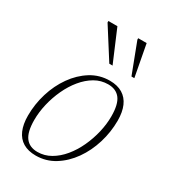

<svg xmlns="http://www.w3.org/2000/svg" viewBox="-171 -769 772 867"><g transform="rotate(30 215.0 -335.0)"><path d="M276.5 -450.5Q316 -450.5 342.8 -434.2Q369.5 -418 383 -387Q396.5 -356 396.5 -311.5Q396.5 -252 379 -194.8Q361.5 -137.5 329 -91.5Q296.5 -45.5 252 -17.8Q207.5 10 154 10Q114.5 10 87.8 -6Q61 -22 47.5 -53.2Q34 -84.5 34 -129Q34 -188.5 51.5 -245.8Q69 -303 101.5 -349Q134 -395 178.5 -422.8Q223 -450.5 276.5 -450.5ZM152.5 -8Q189 -8 221 -26.5Q253 -45 279 -76.5Q305 -108 323.5 -148Q342 -188 352 -230.8Q362 -273.5 362 -314Q362 -376.5 340.8 -404.5Q319.5 -432.5 278 -432.5Q241 -432.5 209.2 -414Q177.5 -395.5 151.5 -364Q125.5 -332.5 107 -292.5Q88.5 -252.5 78.5 -209.8Q68.5 -167 68.5 -126.5Q68.5 -64 89.8 -36Q111 -8 152.5 -8ZM252 -515.5H235L135 -673V-680.5H182ZM365.5 -515.5H350.5L290.5 -673V-680.5H334.5Z"/></g></svg>

Font: Newsreader 16pt 16pt ExtraLight
Style: Italic
Weight: 250
Italic angle: -17°
Version: Version 1.003